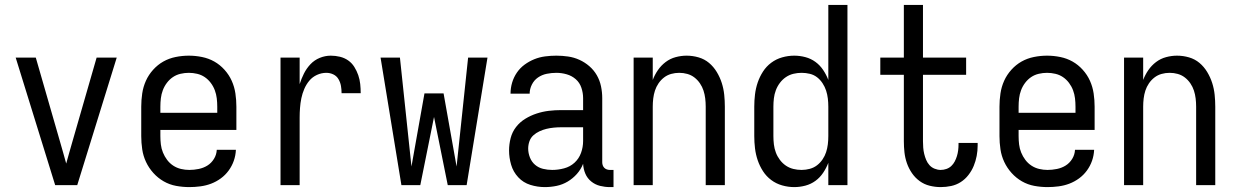

<svg xmlns="http://www.w3.org/2000/svg" viewBox="-20 -755 5040 783"><path d="M205 0 44 -520H126L226 -173Q232 -152 238 -131Q244 -110 250 -88Q256 -110 262 -131Q268 -152 274 -173L374 -520H456L295 0Z M752 8Q725 8 698 3Q671 -2 647.5 -15.5Q624 -29 605.5 -49.5Q587 -70 575.5 -94.5Q564 -119 560 -146Q556 -173 556 -200V-320Q556 -347 560 -374Q564 -401 575 -425.5Q586 -450 604.5 -470.5Q623 -491 646 -504Q669 -517 696 -522.5Q723 -528 750 -528Q777 -528 804 -522.5Q831 -517 854 -504Q877 -491 895.5 -470.5Q914 -450 925 -425.5Q936 -401 940 -374Q944 -347 944 -320V-225H634V-200Q634 -183 636 -166Q638 -149 644.5 -133Q651 -117 661.5 -103Q672 -89 686.5 -79.5Q701 -70 718 -66Q735 -62 752 -62Q771 -62 790.5 -66Q810 -70 826 -80Q842 -90 852.5 -107Q863 -124 864 -144H942Q941 -121 933.5 -99.5Q926 -78 912.5 -59.5Q899 -41 880.5 -27.5Q862 -14 841 -6Q820 2 797 5Q774 8 752 8ZM866 -295V-320Q866 -337 864 -354Q862 -371 856 -387Q850 -403 839.5 -417Q829 -431 815 -440.5Q801 -450 784 -454Q767 -458 750 -458Q733 -458 716 -454Q699 -450 685 -440.5Q671 -431 660.5 -417Q650 -403 644 -387Q638 -371 636 -354Q634 -337 634 -320V-295Z M1124 0V-520H1202V-412Q1209 -434 1219.5 -455Q1230 -476 1246 -493Q1262 -510 1284 -519Q1306 -528 1329 -528Q1348 -528 1366.5 -523.5Q1385 -519 1400 -508.5Q1415 -498 1425 -482Q1435 -466 1441 -448.5Q1447 -431 1449 -412.5Q1451 -394 1451 -375H1373Q1373 -390 1370.5 -404.5Q1368 -419 1360.5 -432Q1353 -445 1339.5 -451.5Q1326 -458 1311 -458Q1291 -458 1272.5 -449.5Q1254 -441 1241.5 -426Q1229 -411 1221 -392.5Q1213 -374 1209 -354.5Q1205 -335 1203.5 -315Q1202 -295 1202 -276V0Z M1617 0 1532 -520H1611L1658 -76L1711 -374H1789L1842 -76L1889 -520H1968L1883 0H1806L1750 -278L1694 0Z M2202 8Q2172 8 2143 -1Q2114 -10 2093.5 -32Q2073 -54 2064.5 -83Q2056 -112 2056 -141Q2056 -167 2062.5 -192Q2069 -217 2084.5 -237Q2100 -257 2122 -270.5Q2144 -284 2168.5 -292Q2193 -300 2218 -303Q2243 -306 2269 -306H2358V-355Q2358 -376 2351 -397Q2344 -418 2328 -432Q2312 -446 2291 -452Q2270 -458 2249 -458Q2229 -458 2209.5 -454Q2190 -450 2174 -439Q2158 -428 2149 -410Q2140 -392 2140 -373H2062Q2062 -396 2068.5 -418Q2075 -440 2088 -459Q2101 -478 2119.5 -491.5Q2138 -505 2159 -513.5Q2180 -522 2203 -525Q2226 -528 2249 -528Q2273 -528 2297 -524.5Q2321 -521 2343 -511Q2365 -501 2383.5 -485Q2402 -469 2414 -448Q2426 -427 2431 -403Q2436 -379 2436 -355V-93Q2436 -87 2438 -81Q2440 -75 2444.5 -70.5Q2449 -66 2455 -64Q2461 -62 2467 -62H2482V8H2467Q2447 8 2427 3Q2407 -2 2391 -15Q2375 -28 2367 -47Q2359 -66 2358 -87Q2349 -64 2332.5 -45.5Q2316 -27 2295 -14.5Q2274 -2 2250 3Q2226 8 2202 8ZM2232 -62Q2256 -62 2280.5 -68.5Q2305 -75 2323 -91.5Q2341 -108 2349.5 -131.5Q2358 -155 2358 -180V-236H2269Q2254 -236 2238.5 -234.5Q2223 -233 2208.5 -229.5Q2194 -226 2180 -219.5Q2166 -213 2155 -203Q2144 -193 2139 -178.5Q2134 -164 2134 -149Q2134 -131 2141 -113Q2148 -95 2162 -83Q2176 -71 2194.5 -66.5Q2213 -62 2232 -62Z M2564 0V-520H2642V-429Q2650 -450 2663 -469Q2676 -488 2694.5 -502Q2713 -516 2735.5 -522Q2758 -528 2780 -528Q2805 -528 2829 -521Q2853 -514 2871.5 -498.5Q2890 -483 2903 -461.5Q2916 -440 2923.5 -416.5Q2931 -393 2933.5 -368.5Q2936 -344 2936 -320V0H2858V-320Q2858 -337 2856 -353.5Q2854 -370 2849 -385.5Q2844 -401 2834.5 -415Q2825 -429 2812 -439Q2799 -449 2783 -453.5Q2767 -458 2750 -458Q2733 -458 2717 -453.5Q2701 -449 2688 -439Q2675 -429 2665.5 -415Q2656 -401 2651 -385.5Q2646 -370 2644 -353.5Q2642 -337 2642 -320V0Z M3219 8Q3194 8 3169.5 1Q3145 -6 3125 -21Q3105 -36 3091.5 -57Q3078 -78 3070 -101.5Q3062 -125 3059 -150Q3056 -175 3056 -200V-320Q3056 -345 3059 -370Q3062 -395 3070 -418.5Q3078 -442 3091.5 -463Q3105 -484 3125 -499Q3145 -514 3169.5 -521Q3194 -528 3219 -528Q3242 -528 3264.5 -522Q3287 -516 3305.5 -502.5Q3324 -489 3337 -469.5Q3350 -450 3358 -429V-735H3436V0H3358V-91Q3350 -70 3337 -50.5Q3324 -31 3305.5 -17.5Q3287 -4 3264.5 2Q3242 8 3219 8ZM3249 -62Q3266 -62 3282.5 -66.5Q3299 -71 3312 -81Q3325 -91 3334.5 -105Q3344 -119 3349 -134.5Q3354 -150 3356 -166.5Q3358 -183 3358 -200V-320Q3358 -337 3356 -353.5Q3354 -370 3349 -385.5Q3344 -401 3334.5 -415.5Q3325 -430 3312 -440Q3299 -450 3282.5 -454Q3266 -458 3249 -458Q3232 -458 3215.5 -454Q3199 -450 3185 -440.5Q3171 -431 3160.5 -417Q3150 -403 3144 -387Q3138 -371 3136 -354Q3134 -337 3134 -320V-200Q3134 -183 3136 -166Q3138 -149 3144 -133Q3150 -117 3160.5 -103Q3171 -89 3185 -79.5Q3199 -70 3215.5 -66Q3232 -62 3249 -62Z M3816 8Q3794 8 3771.5 2.5Q3749 -3 3730.5 -16.5Q3712 -30 3699 -49Q3686 -68 3678.5 -89.5Q3671 -111 3668.5 -133.5Q3666 -156 3666 -179V-450H3570V-520H3666V-735H3744V-520H3920V-450H3744V-179Q3744 -166 3745 -153Q3746 -140 3749 -127.5Q3752 -115 3757 -103Q3762 -91 3770.5 -81.5Q3779 -72 3791.5 -67Q3804 -62 3816 -62Q3828 -62 3839.5 -66Q3851 -70 3859.5 -78Q3868 -86 3873.5 -96.5Q3879 -107 3882.5 -118.5Q3886 -130 3887.5 -142Q3889 -154 3889 -166V-172H3967V-162Q3967 -140 3963 -119Q3959 -98 3951 -78.5Q3943 -59 3929.5 -41.5Q3916 -24 3898 -12.5Q3880 -1 3859 3.5Q3838 8 3816 8Z M4252 8Q4225 8 4198 3Q4171 -2 4147.5 -15.5Q4124 -29 4105.5 -49.5Q4087 -70 4075.5 -94.5Q4064 -119 4060 -146Q4056 -173 4056 -200V-320Q4056 -347 4060 -374Q4064 -401 4075 -425.5Q4086 -450 4104.5 -470.5Q4123 -491 4146 -504Q4169 -517 4196 -522.5Q4223 -528 4250 -528Q4277 -528 4304 -522.5Q4331 -517 4354 -504Q4377 -491 4395.5 -470.5Q4414 -450 4425 -425.5Q4436 -401 4440 -374Q4444 -347 4444 -320V-225H4134V-200Q4134 -183 4136 -166Q4138 -149 4144.5 -133Q4151 -117 4161.5 -103Q4172 -89 4186.5 -79.5Q4201 -70 4218 -66Q4235 -62 4252 -62Q4271 -62 4290.5 -66Q4310 -70 4326 -80Q4342 -90 4352.5 -107Q4363 -124 4364 -144H4442Q4441 -121 4433.5 -99.5Q4426 -78 4412.5 -59.5Q4399 -41 4380.5 -27.5Q4362 -14 4341 -6Q4320 2 4297 5Q4274 8 4252 8ZM4366 -295V-320Q4366 -337 4364 -354Q4362 -371 4356 -387Q4350 -403 4339.5 -417Q4329 -431 4315 -440.5Q4301 -450 4284 -454Q4267 -458 4250 -458Q4233 -458 4216 -454Q4199 -450 4185 -440.5Q4171 -431 4160.5 -417Q4150 -403 4144 -387Q4138 -371 4136 -354Q4134 -337 4134 -320V-295Z M4564 0V-520H4642V-429Q4650 -450 4663 -469Q4676 -488 4694.5 -502Q4713 -516 4735.5 -522Q4758 -528 4780 -528Q4805 -528 4829 -521Q4853 -514 4871.5 -498.5Q4890 -483 4903 -461.5Q4916 -440 4923.5 -416.5Q4931 -393 4933.5 -368.5Q4936 -344 4936 -320V0H4858V-320Q4858 -337 4856 -353.5Q4854 -370 4849 -385.5Q4844 -401 4834.5 -415Q4825 -429 4812 -439Q4799 -449 4783 -453.5Q4767 -458 4750 -458Q4733 -458 4717 -453.5Q4701 -449 4688 -439Q4675 -429 4665.5 -415Q4656 -401 4651 -385.5Q4646 -370 4644 -353.5Q4642 -337 4642 -320V0Z"/></svg>

Font: Iosevka SS18
Style: Regular
Weight: 400
Monospace: yes
Designer: Belleve Invis
Foundry: Belleve Invis
Version: Version 25.1.1; ttfautohint (v1.8.4)